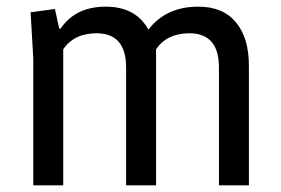

<svg xmlns="http://www.w3.org/2000/svg" viewBox="-20 -557 843 577"><path d="M162 -471Q207 -537 297.5 -537Q388 -537 426 -468Q479 -537 576 -537Q650 -537 689 -490Q728 -443 728 -360V0H638V-354Q638 -457 549 -457Q482 -457 449 -409V0H359V-354Q359 -457 270 -457Q203 -457 170 -409V0H80V-381L72 -520L145 -530L158 -471Z"/></svg>

Font: Magra
Style: Regular
Weight: 400
Designer: Viviana Monsalve
Foundry: Viviana Monsalve
Version: Version 1.001